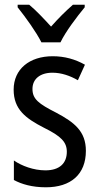

<svg xmlns="http://www.w3.org/2000/svg" viewBox="-20 -786 421 816"><path d="M156 -606H237C259 -652 307 -715 340 -755V-766H290C255 -735 231 -711 197 -673C166 -707 132 -743 104 -766H55V-755C90 -711 134 -650 156 -606ZM345 -145C345 -228 296 -266 219 -307C144 -345 118 -365 118 -408C118 -450 150 -477 203 -477C241 -477 278 -464 311 -445L341 -511C300 -534 255 -547 204 -547C105 -547 38 -492 38 -405C38 -321 89 -283 167 -243C240 -207 264 -182 264 -141C264 -92 233 -62 173 -62C123 -62 72 -81 39 -104V-21C72 -3 117 10 175 10C281 10 345 -45 345 -145Z"/></svg>

Font: Noto Sans Devanagari UI Condensed
Style: Regular
Weight: 400
Width: 3
Designer: Jelle Bosma - Monotype Design Team
Foundry: Monotype Imaging Inc.
Version: Version 2.004